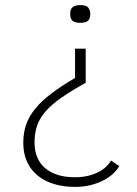

<svg xmlns="http://www.w3.org/2000/svg" viewBox="-20 -544 541 757"><path d="M335.9 -488.8Q335.9 -470.2 327.1 -462.2Q318.4 -454.1 296.9 -454.1Q274.9 -454.1 265.9 -462.2Q256.8 -470.2 256.8 -488.8Q256.8 -508.8 267.1 -516.4Q277.3 -523.9 296.9 -523.9Q320.3 -523.9 328.1 -513.9Q335.9 -503.9 335.9 -488.8ZM450.2 110.8Q441.4 126.5 425.3 141.4Q409.2 156.2 386.7 167.7Q364.3 179.2 336.4 186Q308.6 192.9 275.9 192.9Q231.9 192.9 194.3 181.9Q156.7 170.9 129.6 149.2Q102.5 127.4 87.2 95Q71.8 62.5 71.8 19Q71.8 -21 83.5 -54Q95.2 -86.9 120.1 -116.9Q145 -147 183.6 -176Q222.2 -205.1 275.9 -236.8V-352.1H317.9V-217.8Q260.3 -185.5 221.4 -158.4Q182.6 -131.3 159.2 -104.2Q135.7 -77.1 126 -47.9Q116.2 -18.6 116.2 18.1Q116.2 49.3 126.2 74.5Q136.2 99.6 156.2 117.4Q176.3 135.3 205.8 145Q235.4 154.8 274.9 154.8Q305.7 154.8 329.3 148.7Q353 142.6 370.6 133.1Q388.2 123.5 399.9 111.8Q411.6 100.1 418 88.9Z"/></svg>

Font: Clear Sans Thin
Style: Regular
Weight: 250
Foundry: Intel Corporation
Version: Version 1.00